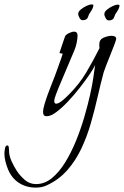

<svg xmlns="http://www.w3.org/2000/svg" viewBox="-170 -522 564 874"><path d="M325 -429Q317 -429 311 -439.5Q305 -450 305 -458Q305 -468 317 -478Q329 -488 343.5 -494.5Q358 -501 366 -501Q374 -501 374 -497Q374 -485 360 -465Q354 -458 349.5 -443.5Q345 -429 325 -429ZM206 -430Q198 -430 192 -440.5Q186 -451 186 -459Q186 -469 198 -479Q210 -489 224.5 -495.5Q239 -502 247 -502Q255 -502 255 -498Q255 -486 241 -466Q235 -459 230.5 -444.5Q226 -430 206 -430ZM-7 332Q-50 332 -83 311Q-116 290 -133 250Q-140 233 -145 214Q-150 195 -150 176Q-150 170 -147.5 155Q-145 140 -137 140Q-131 140 -130 149Q-129 158 -129 162Q-129 186 -118 210.5Q-107 235 -94 255Q-79 278 -57 297Q-35 316 -6 316Q33 316 66 289Q99 262 126.5 217.5Q154 173 176 119Q198 65 214 10Q230 -45 240.5 -92.5Q251 -140 255 -170L263 -226Q256 -210 236.5 -181.5Q217 -153 191.5 -120.5Q166 -88 138.5 -59Q111 -30 86 -11.5Q61 7 43 7Q33 7 29.5 2Q26 -3 26 -13Q26 -25 32.5 -47Q39 -69 48 -94Q57 -119 66 -141Q75 -163 79 -174Q81 -179 86.5 -194.5Q92 -210 98.5 -228Q105 -246 110 -260Q115 -274 115 -276Q115 -279 108 -279Q101 -279 101 -282L107 -300Q112 -314 116.5 -328.5Q121 -343 126 -356Q129 -364 143.5 -371Q158 -378 167 -378Q183 -378 183 -360Q183 -346 179 -327Q175 -308 169 -294L96 -121Q92 -111 84.5 -91.5Q77 -72 77 -61Q77 -57 79 -53.5Q81 -50 85 -50Q94 -50 105.5 -58Q117 -66 128 -76.5Q139 -87 144 -92Q191 -139 222.5 -192Q254 -245 283 -303Q282 -308 282 -312Q282 -316 282 -320Q282 -342 301.5 -350.5Q321 -359 339 -359Q346 -359 352.5 -356Q359 -353 359 -345Q359 -341 351.5 -321Q344 -301 333.5 -275Q323 -249 314 -226Q305 -203 302 -193Q288 -141 274.5 -81.5Q261 -22 243.5 39Q226 100 200 155Q174 210 135.5 253.5Q97 297 42 322Q21 332 -7 332Z"/></svg>

Font: Moon Dance
Style: Regular
Weight: 400
Designer: Robert E. Leuschke
Foundry: Robert E. Leuschke
Version: Version 1.010; ttfautohint (v1.8.3)